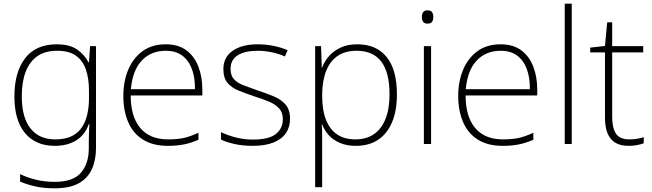

<svg xmlns="http://www.w3.org/2000/svg" viewBox="-20 -780 3534 1040"><path d="M287 -540Q356 -540 396 -513Q436 -486 459 -443H462L468 -530H500V22Q500 87 477.5 136.5Q455 186 406 213Q357 240 276 240Q216 240 170.5 229.5Q125 219 89 204V163Q125 181 173 193Q221 205 277 205Q376 205 418.5 155.5Q461 106 461 23V-15Q461 -40 462 -61.5Q463 -83 464 -108H461Q441 -50 393.5 -20Q346 10 276 10Q174 10 116 -58.5Q58 -127 58 -258Q58 -389 116 -464.5Q174 -540 287 -540ZM289 -505Q224 -505 182 -475.5Q140 -446 119 -391Q98 -336 98 -258Q98 -144 145 -84.5Q192 -25 279 -25Q334 -25 369.5 -43Q405 -61 425 -92.5Q445 -124 453.5 -164Q462 -204 462 -246V-289Q462 -354 445.5 -402.5Q429 -451 392 -478Q355 -505 289 -505Z M878 -540Q946 -540 989.5 -507.5Q1033 -475 1054.5 -419.5Q1076 -364 1076 -294V-263H688Q688 -148 740 -86.5Q792 -25 890 -25Q939 -25 974.5 -32.5Q1010 -40 1055 -61V-23Q1016 -6 977.5 2Q939 10 889 10Q808 10 754 -24Q700 -58 674 -119.5Q648 -181 648 -260Q648 -338 674 -401Q700 -464 751 -502Q802 -540 878 -540ZM878 -505Q798 -505 748 -452Q698 -399 689 -297H1036Q1037 -359 1019.5 -406Q1002 -453 967 -479Q932 -505 878 -505Z M1551 -137Q1551 -91 1528 -58Q1505 -25 1460 -7.5Q1415 10 1349 10Q1294 10 1250 0Q1206 -10 1177 -24V-64Q1215 -46 1259.5 -35Q1304 -24 1350 -24Q1436 -24 1474 -54Q1512 -84 1512 -135Q1512 -170 1492.5 -192Q1473 -214 1438 -229Q1403 -244 1358 -258Q1310 -274 1272 -289.5Q1234 -305 1212 -331.5Q1190 -358 1190 -406Q1190 -470 1240.5 -505Q1291 -540 1376 -540Q1423 -540 1464.5 -531Q1506 -522 1538 -508L1523 -474Q1494 -488 1454 -496.5Q1414 -505 1375 -505Q1306 -505 1267.5 -480.5Q1229 -456 1229 -407Q1229 -370 1248 -350Q1267 -330 1300.5 -317.5Q1334 -305 1376 -290Q1422 -275 1462 -258.5Q1502 -242 1526.5 -214Q1551 -186 1551 -137Z M1915 -540Q2019 -540 2074.5 -471Q2130 -402 2130 -269Q2130 -180 2103.5 -117.5Q2077 -55 2027.5 -22.5Q1978 10 1907 10Q1858 10 1821 -6Q1784 -22 1760.5 -48Q1737 -74 1725 -106H1723Q1725 -76 1725 -44.5Q1725 -13 1725 16V234H1687V-530H1719L1723 -414H1725Q1737 -447 1761.5 -475.5Q1786 -504 1824.5 -522Q1863 -540 1915 -540ZM1912 -505Q1850 -505 1809 -477Q1768 -449 1747 -396.5Q1726 -344 1725 -269V-263Q1725 -182 1746.5 -129.5Q1768 -77 1807.5 -51Q1847 -25 1905 -25Q1964 -25 2005 -53Q2046 -81 2068 -135.5Q2090 -190 2090 -269Q2090 -387 2045.5 -446Q2001 -505 1912 -505Z M2315 -530V0H2276V-530ZM2295 -724Q2314 -724 2320.5 -714Q2327 -704 2327 -688Q2327 -672 2320.5 -662Q2314 -652 2295 -652Q2279 -652 2272 -662Q2265 -672 2265 -688Q2265 -704 2272 -714Q2279 -724 2295 -724Z M2692 -540Q2760 -540 2803.5 -507.5Q2847 -475 2868.5 -419.5Q2890 -364 2890 -294V-263H2502Q2502 -148 2554 -86.5Q2606 -25 2704 -25Q2753 -25 2788.5 -32.5Q2824 -40 2869 -61V-23Q2830 -6 2791.5 2Q2753 10 2703 10Q2622 10 2568 -24Q2514 -58 2488 -119.5Q2462 -181 2462 -260Q2462 -338 2488 -401Q2514 -464 2565 -502Q2616 -540 2692 -540ZM2692 -505Q2612 -505 2562 -452Q2512 -399 2503 -297H2850Q2851 -359 2833.5 -406Q2816 -453 2781 -479Q2746 -505 2692 -505Z M3077 0H3039V-760H3077Z M3389 -25Q3413 -25 3432 -28.5Q3451 -32 3467 -37V-4Q3451 2 3431 6Q3411 10 3386 10Q3340 10 3312 -7.5Q3284 -25 3270.5 -59Q3257 -93 3257 -143V-496H3177V-522L3257 -531L3269 -659H3296V-530H3464V-496H3296V-146Q3296 -87 3316.5 -56Q3337 -25 3389 -25Z"/></svg>

Font: Noto Sans Armenian ExtraLight
Style: Regular
Weight: 250
Designer: Monotype Design Team
Foundry: Monotype Imaging Inc.
Version: Version 2.007